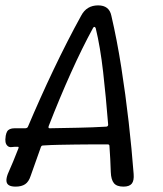

<svg xmlns="http://www.w3.org/2000/svg" viewBox="-35 -694 605 714"><path d="M23 0Q7 0 -1.5 -5Q-10 -10 -11 -20.5Q-12 -31 -6 -47Q4 -70 14 -93.5Q24 -117 33 -141Q35 -145 34 -147Q33 -149 29 -148Q24 -148 18.5 -148Q13 -148 8 -147Q-1 -146 -7 -151.5Q-13 -157 -14.5 -166Q-16 -175 -14 -186V-188Q-12 -199 -8.5 -205Q-5 -211 2 -214Q9 -217 19 -217H59Q62 -217 65 -218.5Q68 -220 69 -223Q91 -275 115 -328.5Q139 -382 164 -434.5Q189 -487 215 -538Q241 -589 267 -636Q287 -674 330 -674Q371 -674 379 -636Q400 -546 416 -444Q432 -342 443.5 -240.5Q455 -139 462 -47Q464 -22 455 -11Q446 0 424 0Q399 0 388.5 -13Q378 -26 377 -54Q376 -78 375 -102.5Q374 -127 372 -151Q372 -157 366 -157Q336 -157 306 -157Q276 -157 246 -156.5Q216 -156 185.5 -155.5Q155 -155 125 -153Q122 -153 120 -151.5Q118 -150 117 -147Q107 -120 98 -93.5Q89 -67 79 -40Q72 -18 58.5 -9Q45 0 23 0ZM150 -217Q203 -218 255.5 -219Q308 -220 360 -223Q364 -223 366 -226Q368 -229 367 -233Q359 -334 348.5 -426.5Q338 -519 321 -589Q319 -594 316 -594Q313 -594 311 -590Q271 -517 228.5 -422.5Q186 -328 146 -225Q145 -221 145.5 -219Q146 -217 150 -217Z"/></svg>

Font: Winky Sans Light
Style: Italic
Weight: 300
Italic angle: -8.97852°
Designer: Simon Atzbach
Foundry: typofactur
Version: Version 1.205